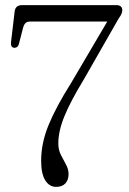

<svg xmlns="http://www.w3.org/2000/svg" viewBox="-20 -720 502 749"><path d="M247.5 -40.5Q247.5 -18 235 -4.5Q222.5 9 199 9Q172.5 9 156.5 -16.5Q140.5 -42 140.5 -93Q140.5 -161.5 169.5 -232.2Q198.5 -303 257.5 -396.5L398.5 -636H98.5Q85.5 -636 79.5 -630Q73.5 -624 70 -611.5L54 -549.5Q50 -533.5 36.5 -533.5Q20.5 -534 23 -555.5L37 -674Q39.5 -700 66 -700H433Q457 -700 457 -680.5Q457 -673.5 454.2 -666.5Q451.5 -659.5 443 -648L305.5 -407.5Q256 -326.5 231.8 -267.8Q207.5 -209 207.5 -160.5Q207.5 -135.5 217.5 -115.8Q227.5 -96 237.5 -78Q247.5 -60 247.5 -40.5Z"/></svg>

Font: Fraunces 72pt Soft Light
Style: Regular
Weight: 300
Version: Version 1.000;[b76b70a41]